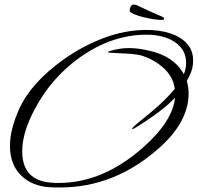

<svg xmlns="http://www.w3.org/2000/svg" viewBox="-20 -768 872 847"><path d="M245 59Q234 59 223 59Q212 59 201 58Q122 54 73 6Q24 -42 24 -125Q24 -197 65 -288Q117 -403 261 -506Q344 -565 438 -600.5Q532 -636 628 -636Q684 -636 730.5 -621Q777 -606 804.5 -576Q832 -546 832 -500Q832 -484 828 -466.5Q824 -449 815 -432L804 -411Q812 -384 812 -356Q812 -231 684 -117Q488 59 245 59ZM239 39Q436 39 614 -120Q742 -234 752 -337Q700 -280 572 -201L564 -199Q556 -199 590 -227L646 -273Q682 -303 708 -329Q734 -355 751 -376Q744 -432 697 -472Q657 -507 601 -524Q573 -531 509 -533Q456 -535 456 -538Q456 -539 458 -541Q505 -556 548 -556Q568 -556 592 -553Q616 -550 644 -543Q749 -518 791 -441Q801 -465 801 -490Q801 -531 777.5 -559Q754 -587 714.5 -601Q675 -615 627 -615Q476 -615 337 -518Q208 -428 133 -286Q78 -183 78 -101Q78 31 211 38Q218 39 225 39Q232 39 239 39ZM696 -680Q669 -680 632 -688Q607 -693 592 -698Q577 -703 570 -706Q565 -708 558.5 -712Q552 -716 552 -723Q552 -731 557 -739.5Q562 -748 568 -748Q571 -748 577 -747Q583 -746 592 -741Q613 -731 639 -719Q665 -707 694 -695Q704 -691 704 -686Q704 -680 696 -680Z"/></svg>

Font: Alex Brush
Style: Regular
Weight: 400
Designer: Robert E. Leuschke
Foundry: Robert E. Leuschke
Version: Version 1.111; ttfautohint (v1.8.4.7-5d5b)